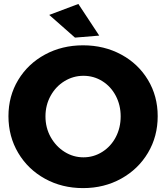

<svg xmlns="http://www.w3.org/2000/svg" viewBox="-20 -942 844 975"><path d="M22.9 0ZM780.8 -352.1Q780.8 -249 731.4 -166Q682.1 -83 595.5 -34.9Q508.8 13.2 401.9 13.2Q294.9 13.2 208.5 -34.4Q122.1 -82 72.5 -165.5Q22.9 -249 22.9 -352.1Q22.9 -454.1 72.5 -536.1Q122.1 -618.2 208.5 -665Q294.9 -711.9 401.9 -711.9Q508.8 -711.9 595.5 -665Q682.1 -618.2 731.4 -536.1Q780.8 -454.1 780.8 -352.1ZM210.9 -351.1Q210.9 -293 237.5 -245.6Q264.2 -198.2 308.1 -170.7Q352.1 -143.1 403.8 -143.1Q455.6 -143.1 499.3 -170.7Q543 -198.2 567.9 -245.6Q592.8 -293 592.8 -351.1Q592.8 -408.2 567.9 -455.6Q543 -502.9 499.5 -530Q456.1 -557.1 403.8 -557.1Q352.1 -557.1 307.6 -530Q263.2 -502.9 237.1 -455.6Q210.9 -408.2 210.9 -351.1ZM377.9 -921.9 483.9 -761.2 360.8 -751 230 -866.2Z"/></svg>

Font: Argentum Sans
Style: Bold
Weight: 700
Designer: Julieta Ulanovsky (Modified by Cristiano Sobral)
Foundry: Julieta Ulanovsky
Version: Version 1.000; ttfautohint (v1.5.65-e2d9)